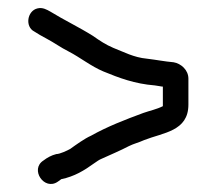

<svg xmlns="http://www.w3.org/2000/svg" viewBox="-20 -488 542 481"><path d="M125 -33 132 -38 133 -39C167 -46 191 -61 216 -79C223 -84 229 -88 234 -90C256 -100 282 -111 303 -122C315 -128 328 -131 341 -137C389 -156 452 -159 452 -226V-291C452 -313 433 -329 415 -332C392 -334 373 -338 348 -341C315 -344 290 -358 264 -368C245 -376 230 -386 213 -398C178 -420 140 -438 106 -459C97 -464 87 -470 74 -467C48 -461 42 -421 66 -409C77 -402 82 -399 97 -391C116 -381 132 -369 152 -359C181 -344 208 -322 239 -309C278 -293 317 -278 368 -274C377 -273 384 -271 388 -271V-222C372 -214 356 -211 339 -205C293 -188 249 -171 208 -148C192 -141 170 -125 156 -115C149 -111 130 -102 121 -102C109 -99 98 -93 89 -86C54 -64 91 -9 125 -33Z"/></svg>

Font: Electronic
Style: SeBd
Weight: 600
Version: Version 1.011